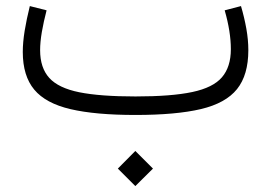

<svg xmlns="http://www.w3.org/2000/svg" viewBox="-20 -382 900 638"><path d="M371.6 178.2 429.7 119.6 488.3 178.2 429.7 236.3ZM780.8 -361.8Q792 -323.7 798.6 -286.6Q805.2 -249.5 805.2 -215.3Q805.2 -132.8 767.6 -85.9Q730 -39.1 647.5 -19.5Q564.9 0 430.2 0Q296.9 0 214.4 -19.3Q131.8 -38.6 93.8 -84.2Q55.7 -129.9 55.7 -209.5Q55.7 -241.2 62 -280Q68.4 -318.8 79.1 -361.8L134.8 -347.7Q125 -310.1 119.1 -276.1Q113.3 -242.2 113.3 -215.3Q113.3 -156.7 143.8 -123Q174.3 -89.4 243.7 -75.4Q313 -61.5 430.2 -61.5Q549.8 -61.5 618.9 -76.2Q688 -90.8 717.5 -125.2Q747.1 -159.7 747.1 -218.8Q747.1 -276.4 726.6 -347.7Z"/></svg>

Font: Estedad-FD Light
Style: Regular
Weight: 300
Designer: Amin Abedi
Version: Version 7.3